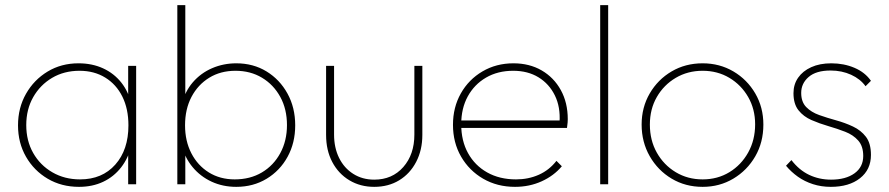

<svg xmlns="http://www.w3.org/2000/svg" viewBox="-20 -716 3453 746"><path d="M287 10Q219 10 165.5 -21.5Q112 -53 81 -107Q50 -161 50 -229Q50 -297 81 -351.5Q112 -406 165 -438Q218 -470 285 -470Q338 -470 380.5 -450.5Q423 -431 451.5 -395Q480 -359 491 -309V-152Q479 -102 450.5 -65.5Q422 -29 380.5 -9.5Q339 10 287 10ZM291 -19Q377 -19 428 -76.5Q479 -134 479 -229Q479 -293 455.5 -340.5Q432 -388 389 -414.5Q346 -441 289 -441Q229 -441 182.5 -413.5Q136 -386 109 -338.5Q82 -291 82 -230Q82 -169 109 -121.5Q136 -74 183.5 -46.5Q231 -19 291 -19ZM478 0V-123L487 -237L478 -348V-460H509V0Z M898 10Q846 10 802.5 -10Q759 -30 728.5 -66.5Q698 -103 686 -152V-309Q698 -360 729 -396Q760 -432 804 -451Q848 -470 898 -470Q964 -470 1015.5 -438.5Q1067 -407 1097 -352.5Q1127 -298 1127 -229Q1127 -161 1097.5 -107Q1068 -53 1016 -21.5Q964 10 898 10ZM669 0V-696H700V-348L690 -237L700 -123V0ZM892 -19Q952 -19 997.5 -46Q1043 -73 1069 -121Q1095 -169 1095 -230Q1095 -292 1069 -339.5Q1043 -387 998 -414Q953 -441 895 -441Q837 -441 793 -414Q749 -387 724 -339.5Q699 -292 699 -229Q699 -168 723.5 -120.5Q748 -73 791.5 -46Q835 -19 892 -19Z M1434 10Q1380 10 1337.5 -15.5Q1295 -41 1271 -86.5Q1247 -132 1247 -192V-460H1278V-193Q1278 -142 1297.5 -102.5Q1317 -63 1352.5 -40.5Q1388 -18 1434 -18Q1504 -18 1547 -67Q1590 -116 1590 -193V-460H1621V-192Q1621 -133 1597 -87Q1573 -41 1531 -15.5Q1489 10 1434 10Z M1981 10Q1912 10 1857.5 -21.5Q1803 -53 1771.5 -107.5Q1740 -162 1740 -231Q1740 -299 1770.5 -353Q1801 -407 1854.5 -438.5Q1908 -470 1975 -470Q2037 -470 2084.5 -442.5Q2132 -415 2159 -366Q2186 -317 2186 -253Q2186 -249 2185.5 -240.5Q2185 -232 2183 -219H1762V-248H2163L2154 -241Q2158 -300 2136 -345Q2114 -390 2072.5 -415.5Q2031 -441 1974 -441Q1914 -441 1868.5 -414.5Q1823 -388 1797.5 -341.5Q1772 -295 1772 -233Q1772 -169 1798.5 -121Q1825 -73 1873 -46Q1921 -19 1985 -19Q2033 -19 2073.5 -37Q2114 -55 2142 -91L2163 -70Q2132 -33 2084.5 -11.5Q2037 10 1981 10Z M2312 0V-696H2343V0Z M2710 10Q2643 10 2589.5 -22Q2536 -54 2504.5 -109Q2473 -164 2473 -232Q2473 -299 2504.5 -353Q2536 -407 2589.5 -438.5Q2643 -470 2710 -470Q2776 -470 2829.5 -438.5Q2883 -407 2914.5 -353Q2946 -299 2946 -232Q2946 -163 2914.5 -108.5Q2883 -54 2829.5 -22Q2776 10 2710 10ZM2710 -19Q2768 -19 2814 -47Q2860 -75 2887 -123.5Q2914 -172 2914 -233Q2914 -292 2887 -339Q2860 -386 2814 -413.5Q2768 -441 2710 -441Q2652 -441 2605.5 -413.5Q2559 -386 2532 -339Q2505 -292 2505 -232Q2505 -171 2532 -123Q2559 -75 2605.5 -47Q2652 -19 2710 -19Z M3208 10Q3171 10 3138.5 -0.5Q3106 -11 3080 -29.5Q3054 -48 3034 -72L3055 -94Q3085 -55 3124 -36.5Q3163 -18 3209 -18Q3266 -18 3300 -42.5Q3334 -67 3334 -110Q3334 -148 3314.5 -170Q3295 -192 3264 -204Q3233 -216 3198.5 -226Q3164 -236 3133 -249.5Q3102 -263 3082.5 -287.5Q3063 -312 3063 -354Q3063 -388 3081 -414Q3099 -440 3132 -455Q3165 -470 3210 -470Q3259 -470 3300 -452.5Q3341 -435 3364 -402L3343 -381Q3323 -409 3287 -425.5Q3251 -442 3207 -442Q3151 -442 3122 -417Q3093 -392 3093 -355Q3093 -320 3112.5 -300Q3132 -280 3163 -269Q3194 -258 3228.5 -248.5Q3263 -239 3294 -224.5Q3325 -210 3344.5 -184.5Q3364 -159 3364 -114Q3364 -57 3321.5 -23.5Q3279 10 3208 10Z"/></svg>

Font: Outfit Thin Thin
Style: Regular
Weight: 250
Version: Version 1.100;gftools[0.9.27]